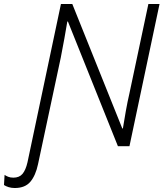

<svg xmlns="http://www.w3.org/2000/svg" viewBox="-110 -734 821 964"><path d="M-36 210Q-53 210 -67 205.5Q-81 201 -90 195L-87 144Q-80 149 -69 153.5Q-58 158 -43 158Q-13 158 3 139Q19 120 28 81L196 -714H253L504 -89H507Q513 -127 521.5 -175Q530 -223 540 -266L635 -714H691L540 0H482L231 -626H228Q222 -588 213 -539.5Q204 -491 195 -444L81 90Q69 147 42.5 178.5Q16 210 -36 210Z"/></svg>

Font: Noto Sans Light
Style: Italic
Weight: 300
Italic angle: -12°
Designer: Monotype Design Team
Foundry: Monotype Imaging Inc.
Version: Version 2.013; ttfautohint (v1.8.4.7-5d5b)